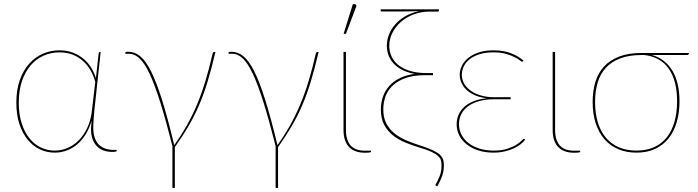

<svg xmlns="http://www.w3.org/2000/svg" viewBox="-20 -746 3438 946"><path d="M449.5 -342.5Q442 -370 427.8 -396.2Q413.5 -422.5 392 -442.8Q370.5 -463 341 -475.5Q311.5 -488 273.5 -488Q231 -488 194.2 -471.5Q157.5 -455 130.5 -423.5Q103.5 -392 88 -345.8Q72.5 -299.5 72.5 -240Q72.5 -182.5 86.8 -138.5Q101 -94.5 125.2 -64.5Q149.5 -34.5 181.5 -19.2Q213.5 -4 249 -4Q282 -4 313.2 -17.2Q344.5 -30.5 369.8 -56.5Q395 -82.5 412 -120.5Q429 -158.5 433.5 -207.5ZM555 -7.5V-2.5Q555 2.5 533 2.5Q512 2.5 493.2 -3.5Q474.5 -9.5 460 -23Q445.5 -36.5 437 -58Q428.5 -79.5 428.5 -110Q428.5 -120 429.5 -130Q430.5 -140 431.5 -151.5Q420.5 -114.5 402.8 -85.2Q385 -56 361.5 -35.8Q338 -15.5 309.8 -4.8Q281.5 6 250 6Q211 6 176.5 -10.2Q142 -26.5 116.2 -58Q90.5 -89.5 75.5 -135.2Q60.5 -181 60.5 -240Q60.5 -302.5 77.2 -350.5Q94 -398.5 123 -431.2Q152 -464 190.5 -481Q229 -498 272.5 -498Q310.5 -498 340.8 -486Q371 -474 393.5 -454.5Q416 -435 430.8 -410.2Q445.5 -385.5 452.5 -360.5L466 -482Q467 -486.5 468 -488.2Q469 -490 473 -490H476L445.5 -207.5Q443 -182 441.2 -158Q439.5 -134 439.5 -119Q439.5 -88 447 -66.8Q454.5 -45.5 468 -32.5Q481.5 -19.5 500 -13.5Q518.5 -7.5 541 -7.5Z M1041.5 -490Q1022 -407 1002.8 -343.8Q983.5 -280.5 960.5 -227Q937.5 -173.5 908.8 -124.5Q880 -75.5 841.5 -21V180H829.5V-26Q797.5 -153 770.2 -240Q743 -327 718 -380.5Q693 -434 668.2 -457.5Q643.5 -481 617 -481H597.5V-486Q597.5 -488 599.8 -489.5Q602 -491 612 -491Q643.5 -491 670.8 -469Q698 -447 724.5 -394Q751 -341 778.8 -252.5Q806.5 -164 838.5 -31Q872.5 -78.5 900.2 -127.8Q928 -177 950.8 -231.2Q973.5 -285.5 992 -346.5Q1010.5 -407.5 1026.5 -478Q1028 -485.5 1030.2 -487.8Q1032.5 -490 1035.5 -490Z M1550 -490Q1530.5 -407 1511.2 -343.8Q1492 -280.5 1469 -227Q1446 -173.5 1417.2 -124.5Q1388.5 -75.5 1350 -21V180H1338V-26Q1306 -153 1278.8 -240Q1251.5 -327 1226.5 -380.5Q1201.5 -434 1176.8 -457.5Q1152 -481 1125.5 -481H1106V-486Q1106 -488 1108.2 -489.5Q1110.5 -491 1120.5 -491Q1152 -491 1179.2 -469Q1206.5 -447 1233 -394Q1259.5 -341 1287.2 -252.5Q1315 -164 1347 -31Q1381 -78.5 1408.8 -127.8Q1436.5 -177 1459.2 -231.2Q1482 -285.5 1500.5 -346.5Q1519 -407.5 1535 -478Q1536.5 -485.5 1538.8 -487.8Q1541 -490 1544 -490Z M1672.5 -490H1684.5V-106Q1684.5 -56 1707.2 -29.8Q1730 -3.5 1778.5 -3.5H1808V1.5Q1808 2.5 1807.2 3.2Q1806.5 4 1803.5 4.8Q1800.5 5.5 1794.5 6Q1788.5 6.5 1778 6.5Q1726.5 6.5 1699.5 -22Q1672.5 -50.5 1672.5 -106ZM1673 -579.5 1718.5 -725.5H1727.5Q1732 -725.5 1734.5 -721.5Q1737 -717.5 1734.5 -712L1684.5 -579.5Z M2143 -695.5Q2143 -689 2136.5 -689H2099Q2055 -689 2018 -675Q1981 -661 1954.5 -637.5Q1928 -614 1913 -583.5Q1898 -553 1898 -520.5Q1898 -491.5 1909.8 -466.8Q1921.5 -442 1944.8 -424Q1968 -406 2002.2 -396Q2036.5 -386 2082 -386H2113.5V-375.5H2072Q2021 -375.5 1982.8 -363Q1944.5 -350.5 1919 -328.2Q1893.5 -306 1881 -275Q1868.5 -244 1868.5 -206.5Q1868.5 -166 1883.5 -137.5Q1898.5 -109 1923.8 -88.8Q1949 -68.5 1982.2 -54.2Q2015.5 -40 2052.5 -28.5Q2091.5 -16 2114.5 -4.8Q2137.5 6.5 2149 18Q2160.5 29.5 2163.8 41.8Q2167 54 2167 68Q2167 100 2157 125.2Q2147 150.5 2134.5 172.5L2124.5 166.5Q2136 146.5 2145.8 123Q2155.5 99.5 2155.5 68Q2155.5 55.5 2152.5 44.2Q2149.5 33 2138.5 22.8Q2127.5 12.5 2106.8 2.5Q2086 -7.5 2050 -18Q2012.5 -29 1977.5 -43.5Q1942.5 -58 1915.5 -79.5Q1888.5 -101 1872.5 -131.8Q1856.5 -162.5 1856.5 -207Q1856.5 -240 1866.8 -269.5Q1877 -299 1897.5 -322Q1918 -345 1949 -360.5Q1980 -376 2022 -382Q1987.5 -388.5 1961.8 -401.8Q1936 -415 1919.2 -433.2Q1902.5 -451.5 1894.2 -473.8Q1886 -496 1886 -520.5Q1886 -549.5 1897 -577Q1908 -604.5 1928.5 -627.2Q1949 -650 1978.8 -667Q2008.5 -684 2046 -691.5Q2031 -691 2016.2 -690.5Q2001.5 -690 1985.5 -689.8Q1969.5 -689.5 1951.5 -689.5Q1933.5 -689.5 1911.5 -689.5H1859.5Q1855.5 -689.5 1855.5 -693.5V-700H2143Z M2567.5 -58Q2560 -47 2545.8 -35.8Q2531.5 -24.5 2511.8 -15.2Q2492 -6 2466.8 0Q2441.5 6 2411.5 6Q2371 6 2337.8 -4.5Q2304.5 -15 2280.5 -33.8Q2256.5 -52.5 2243.2 -78.2Q2230 -104 2230 -134Q2230 -157.5 2238.8 -179Q2247.5 -200.5 2265.8 -217.8Q2284 -235 2311.8 -246.5Q2339.5 -258 2377.5 -262Q2340.5 -266.5 2315.2 -278.8Q2290 -291 2274.5 -307.2Q2259 -323.5 2252 -342Q2245 -360.5 2245 -377.5Q2245 -399 2255 -420.5Q2265 -442 2285.5 -459.2Q2306 -476.5 2337.2 -487.2Q2368.5 -498 2411 -498Q2461 -498 2497.8 -483.8Q2534.5 -469.5 2559.5 -447L2556.5 -444Q2554.5 -442 2552.5 -442Q2549.5 -442 2540.5 -449.2Q2531.5 -456.5 2514.8 -465Q2498 -473.5 2472.5 -480.8Q2447 -488 2411 -488Q2370.5 -488 2341.2 -478.5Q2312 -469 2293 -453.5Q2274 -438 2264.8 -418Q2255.5 -398 2255.5 -377.5Q2255.5 -354.5 2267 -334.2Q2278.5 -314 2299.5 -299Q2320.5 -284 2350 -275.5Q2379.5 -267 2415.5 -267H2496V-257H2415.5Q2374 -257 2341.5 -248Q2309 -239 2286.8 -222.8Q2264.5 -206.5 2253 -184Q2241.5 -161.5 2241.5 -134.5Q2241.5 -106 2254 -82Q2266.5 -58 2289 -40.8Q2311.5 -23.5 2342.8 -13.8Q2374 -4 2411.5 -4Q2452 -4 2479.5 -13Q2507 -22 2524.2 -33Q2541.5 -44 2550 -53Q2558.5 -62 2561.5 -62Q2563.5 -62 2565.5 -60Z M2703 -490H2715V-106Q2715 -56 2737.8 -29.8Q2760.5 -3.5 2809 -3.5H2838.5V1.5Q2838.5 2.5 2837.8 3.2Q2837 4 2834 4.8Q2831 5.5 2825 6Q2819 6.5 2808.5 6.5Q2757 6.5 2730 -22Q2703 -50.5 2703 -106Z M3142 -475Q3079 -475 3035 -458Q2991 -441 2963.8 -410.5Q2936.5 -380 2924.2 -337.2Q2912 -294.5 2912 -243.5Q2912 -186 2926 -141.5Q2940 -97 2966.2 -66.5Q2992.5 -36 3030.2 -20Q3068 -4 3115.5 -4Q3165 -4 3202.8 -21Q3240.5 -38 3265.5 -69.5Q3290.5 -101 3303.2 -146Q3316 -191 3316 -247Q3316 -349.5 3274.5 -408Q3233 -466.5 3154 -475ZM3374 -485V-483Q3374 -480 3372 -477.5Q3370 -475 3364.5 -475H3193Q3226.5 -465 3251.8 -445Q3277 -425 3294 -395.8Q3311 -366.5 3319.5 -329Q3328 -291.5 3328 -247Q3328 -190.5 3314.2 -143.8Q3300.5 -97 3273.8 -63.8Q3247 -30.5 3207.5 -12.2Q3168 6 3116 6Q3067 6 3027.2 -10.5Q2987.5 -27 2959.2 -59Q2931 -91 2915.5 -137.5Q2900 -184 2900 -244Q2900 -298 2913.5 -342.5Q2927 -387 2956.2 -418.5Q2985.5 -450 3031.2 -467.5Q3077 -485 3141.5 -485Z"/></svg>

Font: Lato 2
Style: Regular
Weight: 100
Designer: Lukasz Dziedzic with Adam Twardoch and Botio Nikoltchev
Foundry: tyPoland Lukasz Dziedzic
Version: Version 2.015; 2015-08-06; http://www.latofonts.com/